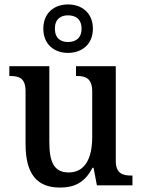

<svg xmlns="http://www.w3.org/2000/svg" viewBox="-20 -834 639 864"><path d="M286 -596C348 -596 398 -634 398 -705C398 -776 348 -814 286 -814C224 -814 175 -776 175 -705C175 -634 224 -596 286 -596ZM286 -645C254 -645 227 -661 227 -705C227 -749 254 -765 286 -765C319 -765 347 -749 347 -705C347 -661 319 -645 286 -645ZM250 10C312 10 361 -10 396 -79H401L416 0H576V-44H572C533 -44 501 -52 501 -111V-536H322V-492H325C364 -492 395 -483 395 -421V-218C395 -122 363 -58 289 -58C221 -58 202 -108 202 -196V-536H22V-492H25C67 -492 95 -482 95 -423V-186C95 -50 147 10 250 10Z"/></svg>

Font: Noto Serif Hebrew SemiCondensed Medium
Style: Regular
Weight: 500
Width: 4
Designer: Monotype Design Team
Foundry: Monotype Imaging Inc.
Version: Version 2.004